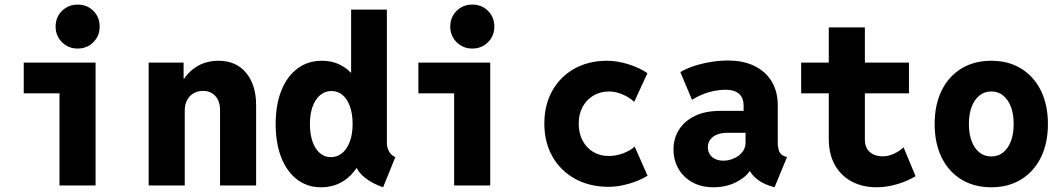

<svg xmlns="http://www.w3.org/2000/svg" viewBox="-20 -793 4540 821"><path d="M234.4 0V-525.4H388.7V0ZM81.5 -394V-525.4H388.7V-394ZM312 -585.4Q272.5 -585.4 245.1 -612.5Q217.8 -639.6 217.8 -679.2Q217.8 -719.7 245.1 -746.6Q272.5 -773.4 312 -773.4Q352.1 -773.4 379.2 -746.6Q406.2 -719.7 406.2 -679.2Q406.2 -639.6 379.2 -612.5Q352.1 -585.4 312 -585.4Z M615.7 0V-525.4H765.1V-456.5H787.1L746.1 -401.9Q756.8 -458 803 -495.6Q849.1 -533.2 914.6 -533.2Q989.7 -533.2 1032.5 -481.4Q1075.2 -429.7 1075.2 -343.3V0H920.9V-322.3Q920.9 -359.9 901.1 -382.1Q881.3 -404.3 847.7 -404.3Q825.2 -404.3 807.6 -394Q790 -383.8 780 -365Q770 -346.2 770 -320.8V0Z M1618.2 7.8Q1572.8 -7.8 1541.7 -32.2Q1510.7 -56.6 1502.9 -82L1512.7 -73.2H1472.2L1491.7 -135.3V-428.2L1470.2 -482.4H1481.4V-752H1634.3V-181.6Q1634.3 -161.1 1644 -144.5Q1653.8 -127.9 1670.4 -121.1ZM1352.5 7.8Q1293.9 7.8 1250.2 -25.6Q1206.5 -59.1 1182.6 -119.9Q1158.7 -180.7 1158.7 -262.7Q1158.7 -344.7 1183.1 -405.8Q1207.5 -466.8 1252 -500Q1296.4 -533.2 1356.4 -533.2Q1416 -533.2 1460.2 -499.8Q1504.4 -466.3 1528.8 -405.5Q1553.2 -344.7 1553.2 -262.7Q1553.2 -180.7 1528.3 -119.9Q1503.4 -59.1 1458.5 -25.6Q1413.6 7.8 1352.5 7.8ZM1394 -121.1Q1422.9 -121.1 1443.6 -138.7Q1464.4 -156.2 1476.1 -188.2Q1487.8 -220.2 1487.8 -262.7Q1487.8 -305.7 1476.6 -337.4Q1465.3 -369.1 1445.1 -386.5Q1424.8 -403.8 1397.5 -403.8Q1369.6 -403.8 1348.9 -386.2Q1328.1 -368.7 1316.7 -337.2Q1305.2 -305.7 1305.2 -262.7Q1305.2 -220.2 1316.2 -188.2Q1327.1 -156.2 1347.4 -138.7Q1367.7 -121.1 1394 -121.1Z M1921.9 0V-525.4H2076.2V0ZM1769 -394V-525.4H2076.2V-394ZM1999.5 -585.4Q1960 -585.4 1932.6 -612.5Q1905.3 -639.6 1905.3 -679.2Q1905.3 -719.7 1932.6 -746.6Q1960 -773.4 1999.5 -773.4Q2039.6 -773.4 2066.7 -746.6Q2093.8 -719.7 2093.8 -679.2Q2093.8 -639.6 2066.7 -612.5Q2039.6 -585.4 1999.5 -585.4Z M2583 5.9Q2501.5 5.9 2439.2 -28.3Q2377 -62.5 2342.3 -123.5Q2307.6 -184.6 2307.6 -264.6Q2307.6 -344.2 2341.6 -404.8Q2375.5 -465.3 2436 -499.3Q2496.6 -533.2 2576.2 -533.2Q2619.6 -533.2 2667.7 -518.1Q2715.8 -502.9 2748.5 -480L2691.9 -357.4Q2671.4 -377 2641.6 -389.4Q2611.8 -401.9 2585.9 -401.9Q2547.4 -401.9 2517.8 -384.5Q2488.3 -367.2 2471.4 -336.2Q2454.6 -305.2 2454.6 -264.6Q2454.6 -223.6 2470.9 -192.4Q2487.3 -161.1 2516.1 -143.6Q2544.9 -126 2583 -126Q2613.8 -126 2644.8 -137.5Q2675.8 -148.9 2693.8 -166.5L2749 -41.5Q2714.8 -20.5 2669.2 -7.3Q2623.5 5.9 2583 5.9Z M3030.3 7.8Q2978.5 7.8 2939.9 -13.9Q2901.4 -35.6 2880.6 -72.3Q2859.9 -108.9 2859.9 -154.3Q2859.9 -201.2 2883.5 -238.5Q2907.2 -275.9 2951.7 -297.4Q2996.1 -318.8 3058.6 -318.8H3184.6V-225.1H3088.9Q3066.4 -225.1 3047.9 -218.3Q3029.3 -211.4 3018.1 -197.5Q3006.8 -183.6 3006.8 -163.1Q3006.8 -146.5 3014.9 -133.5Q3022.9 -120.6 3037.8 -113.3Q3052.7 -106 3073.2 -106Q3096.2 -106 3117.9 -115.5Q3139.6 -125 3153.8 -142.3Q3168 -159.7 3168 -184.1V-248.5L3159.7 -270V-342.3Q3159.7 -357.4 3155.3 -369.4Q3150.9 -381.3 3141.8 -390.4Q3132.8 -399.4 3117.9 -404.3Q3103 -409.2 3082 -409.2Q3057.6 -409.2 3031.5 -403.8Q3005.4 -398.4 2981.7 -388.4Q2958 -378.4 2939 -366.2L2889.2 -484.9Q2914.6 -500 2948.5 -511Q2982.4 -522 3019.5 -528.1Q3056.6 -534.2 3091.3 -534.2Q3160.2 -534.2 3208 -510Q3255.9 -485.8 3280.8 -442.9Q3305.7 -399.9 3305.7 -344.2V-184.6Q3305.7 -159.2 3312.5 -144.8Q3319.3 -130.4 3334 -125L3345.2 -121.1L3292 7.8L3272.9 2Q3233.4 -10.7 3208.3 -34.4Q3183.1 -58.1 3177.2 -85.9L3214.4 -61H3146.5L3191.4 -72.3Q3177.2 -40.5 3132.3 -16.4Q3087.4 7.8 3030.3 7.8Z M3728.5 7.8Q3668.9 7.8 3622.8 -16.4Q3576.7 -40.5 3550.3 -86.9Q3523.9 -133.3 3523.9 -199.7V-675.8H3678.2V-197.3Q3678.2 -160.6 3699.7 -142.6Q3721.2 -124.5 3753.9 -124.5Q3778.3 -124.5 3802.2 -135.5Q3826.2 -146.5 3843.8 -163.1L3895 -39.6Q3861.8 -19 3816.7 -5.6Q3771.5 7.8 3728.5 7.8ZM3405.8 -394V-525.4H3866.7V-394Z M4218.8 7.8Q4145.5 7.8 4090.8 -25.6Q4036.1 -59.1 4006.3 -119.9Q3976.6 -180.7 3976.6 -262.7Q3976.6 -344.7 4006.3 -405.5Q4036.1 -466.3 4090.8 -499.8Q4145.5 -533.2 4218.8 -533.2Q4292 -533.2 4346.4 -499.8Q4400.9 -466.3 4430.9 -405.5Q4460.9 -344.7 4460.9 -262.7Q4460.9 -180.7 4430.9 -119.9Q4400.9 -59.1 4346.4 -25.6Q4292 7.8 4218.8 7.8ZM4218.8 -124Q4248 -124 4269.5 -141.1Q4291 -158.2 4302.7 -189.5Q4314.5 -220.7 4314.5 -262.7Q4314.5 -305.2 4302.7 -336.2Q4291 -367.2 4269.5 -384.5Q4248 -401.9 4218.8 -401.9Q4189.5 -401.9 4168 -384.5Q4146.5 -367.2 4134.8 -336.2Q4123 -305.2 4123 -262.7Q4123 -220.7 4134.8 -189.5Q4146.5 -158.2 4168 -141.1Q4189.5 -124 4218.8 -124Z"/></svg>

Font: Reddit Mono ExtraBold
Style: Regular
Weight: 800
Monospace: yes
Designer: Stephen Hutchings
Foundry: Reddit
Version: Version 1.014